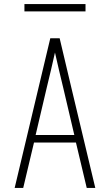

<svg xmlns="http://www.w3.org/2000/svg" viewBox="-20 -923 540 943"><path d="M52 0 227 -735H273L331 -490L448 0H406L353 -223H147L94 0ZM155 -260H345L291 -490Q280 -534 270 -577.5Q260 -621 250 -665Q240 -621 230 -577.5Q220 -534 209 -490ZM400 -867H100V-903H400Z"/></svg>

Font: Iosevka Extralight
Style: Regular
Weight: 200
Monospace: yes
Designer: Belleve Invis
Foundry: Belleve Invis
Version: Version 32.0.1; ttfautohint (v1.8.4)